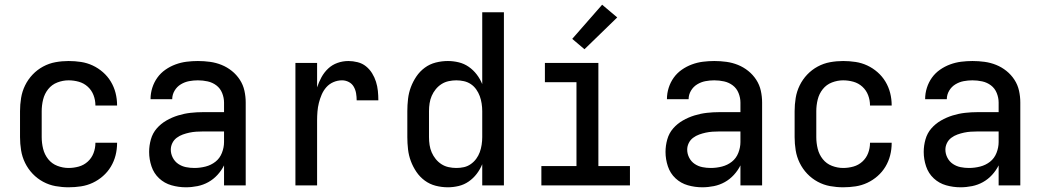

<svg xmlns="http://www.w3.org/2000/svg" viewBox="-20 -787 4424 815"><path d="M271 8Q243 8 215.5 3Q188 -2 163 -15.5Q138 -29 118.5 -49.5Q99 -70 86.5 -95.5Q74 -121 69.5 -149Q65 -177 65 -205V-315Q65 -343 69.5 -371Q74 -399 86.5 -424.5Q99 -450 118.5 -470.5Q138 -491 163 -504.5Q188 -518 215.5 -523Q243 -528 271 -528Q298 -528 324 -524Q350 -520 373.5 -509Q397 -498 417 -480.5Q437 -463 450.5 -440.5Q464 -418 470.5 -392.5Q477 -367 477 -340V-339H385V-340Q385 -362 377 -383Q369 -404 352.5 -419Q336 -434 314.5 -440Q293 -446 271 -446Q247 -446 223.5 -437Q200 -428 184.5 -408.5Q169 -389 163 -364.5Q157 -340 157 -315V-205Q157 -180 163 -155.5Q169 -131 184.5 -111.5Q200 -92 223.5 -83Q247 -74 271 -74Q293 -74 314.5 -80Q336 -86 352.5 -101Q369 -116 377 -137Q385 -158 385 -180V-181H477V-180Q477 -153 470.5 -127.5Q464 -102 450.5 -79.5Q437 -57 417 -39.5Q397 -22 373.5 -11Q350 0 324 4Q298 8 271 8Z M769 8Q738 8 708 -0.5Q678 -9 655.5 -30Q633 -51 623 -81Q613 -111 613 -142Q613 -169 620.5 -195.5Q628 -222 645.5 -242Q663 -262 686.5 -275.5Q710 -289 736 -297Q762 -305 788.5 -308Q815 -311 842 -311H931V-352Q931 -372 923 -392Q915 -412 898.5 -424.5Q882 -437 861.5 -441.5Q841 -446 820 -446Q801 -446 782.5 -442.5Q764 -439 747.5 -429Q731 -419 721 -402Q711 -385 711 -366H619Q619 -391 626.5 -414.5Q634 -438 648 -457.5Q662 -477 682 -491Q702 -505 725 -513.5Q748 -522 772 -525Q796 -528 820 -528Q846 -528 871.5 -524.5Q897 -521 920.5 -511.5Q944 -502 964 -486Q984 -470 998 -448.5Q1012 -427 1017.5 -402Q1023 -377 1023 -352V0H931V-85Q920 -63 903 -44.5Q886 -26 864.5 -14Q843 -2 818.5 3Q794 8 769 8ZM805 -74Q829 -74 852.5 -80Q876 -86 894.5 -100.5Q913 -115 922 -138Q931 -161 931 -184V-229H842Q827 -229 812.5 -228Q798 -227 784 -224Q770 -221 756 -216Q742 -211 730 -202Q718 -193 711.5 -179.5Q705 -166 705 -152Q705 -134 713.5 -117.5Q722 -101 737 -91Q752 -81 769.5 -77.5Q787 -74 805 -74Z M1234 0V-520H1326V-416Q1333 -438 1344.5 -459Q1356 -480 1373 -496Q1390 -512 1412.5 -520Q1435 -528 1459 -528Q1478 -528 1498 -523Q1518 -518 1533.5 -505.5Q1549 -493 1559.5 -476Q1570 -459 1576 -440Q1582 -421 1584 -401Q1586 -381 1586 -361H1494Q1494 -376 1491.5 -391Q1489 -406 1481.5 -419Q1474 -432 1460.5 -439Q1447 -446 1432 -446Q1413 -446 1395.5 -438.5Q1378 -431 1365.5 -417Q1353 -403 1345.5 -385.5Q1338 -368 1333.5 -350Q1329 -332 1327.5 -313Q1326 -294 1326 -276V0Z M1881 8Q1855 8 1829.5 1.5Q1804 -5 1783 -20.5Q1762 -36 1747.5 -57.5Q1733 -79 1724 -103Q1715 -127 1712 -153Q1709 -179 1709 -205V-315Q1709 -341 1712 -367Q1715 -393 1724 -417Q1733 -441 1747.5 -462.5Q1762 -484 1783 -499.5Q1804 -515 1829.5 -521.5Q1855 -528 1881 -528Q1904 -528 1927 -522.5Q1950 -517 1969.5 -503.5Q1989 -490 2003.5 -471Q2018 -452 2027 -430V-735H2119V0H2027V-90Q2018 -68 2003.5 -49Q1989 -30 1969.5 -16.5Q1950 -3 1927 2.5Q1904 8 1881 8ZM1917 -74Q1934 -74 1949.5 -77.5Q1965 -81 1978.5 -90.5Q1992 -100 2001.5 -113Q2011 -126 2016.5 -141Q2022 -156 2024.5 -172.5Q2027 -189 2027 -205V-315Q2027 -331 2024.5 -347.5Q2022 -364 2016.5 -379Q2011 -394 2001.5 -407.5Q1992 -421 1978.5 -430Q1965 -439 1949 -442.5Q1933 -446 1917 -446Q1901 -446 1884.5 -442.5Q1868 -439 1854 -430Q1840 -421 1829.5 -408Q1819 -395 1812.5 -380Q1806 -365 1803.5 -348.5Q1801 -332 1801 -315V-205Q1801 -188 1803.5 -171.5Q1806 -155 1812.5 -140Q1819 -125 1829.5 -112Q1840 -99 1854 -90Q1868 -81 1884.5 -77.5Q1901 -74 1917 -74Z M2278 0V-82H2427V-438H2293V-520H2520V-82H2654V0ZM2461 -578 2409 -622 2536 -767 2600 -713Z M2961 8Q2930 8 2900 -0.5Q2870 -9 2847.5 -30Q2825 -51 2815 -81Q2805 -111 2805 -142Q2805 -169 2812.5 -195.5Q2820 -222 2837.5 -242Q2855 -262 2878.5 -275.5Q2902 -289 2928 -297Q2954 -305 2980.5 -308Q3007 -311 3034 -311H3123V-352Q3123 -372 3115 -392Q3107 -412 3090.5 -424.5Q3074 -437 3053.5 -441.5Q3033 -446 3012 -446Q2993 -446 2974.5 -442.5Q2956 -439 2939.5 -429Q2923 -419 2913 -402Q2903 -385 2903 -366H2811Q2811 -391 2818.5 -414.5Q2826 -438 2840 -457.5Q2854 -477 2874 -491Q2894 -505 2917 -513.5Q2940 -522 2964 -525Q2988 -528 3012 -528Q3038 -528 3063.5 -524.5Q3089 -521 3112.5 -511.5Q3136 -502 3156 -486Q3176 -470 3190 -448.5Q3204 -427 3209.5 -402Q3215 -377 3215 -352V0H3123V-85Q3112 -63 3095 -44.5Q3078 -26 3056.5 -14Q3035 -2 3010.5 3Q2986 8 2961 8ZM2997 -74Q3021 -74 3044.5 -80Q3068 -86 3086.5 -100.5Q3105 -115 3114 -138Q3123 -161 3123 -184V-229H3034Q3019 -229 3004.5 -228Q2990 -227 2976 -224Q2962 -221 2948 -216Q2934 -211 2922 -202Q2910 -193 2903.5 -179.5Q2897 -166 2897 -152Q2897 -134 2905.5 -117.5Q2914 -101 2929 -91Q2944 -81 2961.5 -77.5Q2979 -74 2997 -74Z M3559 8Q3531 8 3503.5 3Q3476 -2 3451 -15.5Q3426 -29 3406.5 -49.5Q3387 -70 3374.5 -95.5Q3362 -121 3357.5 -149Q3353 -177 3353 -205V-315Q3353 -343 3357.5 -371Q3362 -399 3374.5 -424.5Q3387 -450 3406.5 -470.5Q3426 -491 3451 -504.5Q3476 -518 3503.5 -523Q3531 -528 3559 -528Q3586 -528 3612 -524Q3638 -520 3661.5 -509Q3685 -498 3705 -480.5Q3725 -463 3738.5 -440.5Q3752 -418 3758.5 -392.5Q3765 -367 3765 -340V-339H3673V-340Q3673 -362 3665 -383Q3657 -404 3640.5 -419Q3624 -434 3602.5 -440Q3581 -446 3559 -446Q3535 -446 3511.5 -437Q3488 -428 3472.5 -408.5Q3457 -389 3451 -364.5Q3445 -340 3445 -315V-205Q3445 -180 3451 -155.5Q3457 -131 3472.5 -111.5Q3488 -92 3511.5 -83Q3535 -74 3559 -74Q3581 -74 3602.5 -80Q3624 -86 3640.5 -101Q3657 -116 3665 -137Q3673 -158 3673 -180V-181H3765V-180Q3765 -153 3758.5 -127.5Q3752 -102 3738.5 -79.5Q3725 -57 3705 -39.5Q3685 -22 3661.5 -11Q3638 0 3612 4Q3586 8 3559 8Z M4057 8Q4026 8 3996 -0.5Q3966 -9 3943.5 -30Q3921 -51 3911 -81Q3901 -111 3901 -142Q3901 -169 3908.5 -195.5Q3916 -222 3933.5 -242Q3951 -262 3974.5 -275.5Q3998 -289 4024 -297Q4050 -305 4076.5 -308Q4103 -311 4130 -311H4219V-352Q4219 -372 4211 -392Q4203 -412 4186.5 -424.5Q4170 -437 4149.5 -441.5Q4129 -446 4108 -446Q4089 -446 4070.5 -442.5Q4052 -439 4035.5 -429Q4019 -419 4009 -402Q3999 -385 3999 -366H3907Q3907 -391 3914.5 -414.5Q3922 -438 3936 -457.5Q3950 -477 3970 -491Q3990 -505 4013 -513.5Q4036 -522 4060 -525Q4084 -528 4108 -528Q4134 -528 4159.5 -524.5Q4185 -521 4208.5 -511.5Q4232 -502 4252 -486Q4272 -470 4286 -448.5Q4300 -427 4305.5 -402Q4311 -377 4311 -352V0H4219V-85Q4208 -63 4191 -44.5Q4174 -26 4152.5 -14Q4131 -2 4106.5 3Q4082 8 4057 8ZM4093 -74Q4117 -74 4140.5 -80Q4164 -86 4182.5 -100.5Q4201 -115 4210 -138Q4219 -161 4219 -184V-229H4130Q4115 -229 4100.5 -228Q4086 -227 4072 -224Q4058 -221 4044 -216Q4030 -211 4018 -202Q4006 -193 3999.5 -179.5Q3993 -166 3993 -152Q3993 -134 4001.5 -117.5Q4010 -101 4025 -91Q4040 -81 4057.5 -77.5Q4075 -74 4093 -74Z"/></svg>

Font: Iosevka Semi-Condensed Medium
Style: Regular
Weight: 500
Monospace: yes
Designer: Belleve Invis
Foundry: Belleve Invis
Version: Version 27.3.5